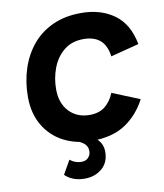

<svg xmlns="http://www.w3.org/2000/svg" viewBox="-98 -794 930 1089"><g transform="rotate(-10 366.5 -249.5)"><path d="M380 11Q289 11 217.5 -26Q146 -63 105 -132.5Q64 -202 64 -297Q64 -383 88.5 -458.5Q113 -534 160.5 -591.5Q208 -649 279 -681.5Q350 -714 443 -714Q556 -714 633.5 -658Q711 -602 733 -484L570 -442Q561 -507 526 -536.5Q491 -566 431 -566Q363 -566 318 -529Q273 -492 251 -434Q229 -376 229 -312Q229 -232 274 -184Q319 -136 392 -136Q447 -136 481 -163.5Q515 -191 534 -238L692 -174Q647 -88 572 -38.5Q497 11 380 11ZM283 -6 329 -29Q383 -17 412.5 12Q442 41 442 85Q442 146 401.5 180.5Q361 215 302 215Q265 215 236 203.5Q207 192 189 173L234 94Q263 118 300 118Q326 118 340 102Q354 86 354 66Q354 41 338.5 25Q323 9 283 -6Z"/></g></svg>

Font: Prodigy Sans
Style: Bold Italic
Weight: 700
Italic angle: -13°
Designer: Wei Huang
Foundry: Wei Huang
Version: Version 1.003; ttfautohint (v1.8.3)